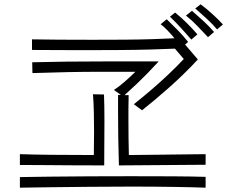

<svg xmlns="http://www.w3.org/2000/svg" viewBox="-20 -896 1051 888"><path d="M984 -760Q965 -783 935.5 -810Q906 -837 883 -857L908 -876Q936 -855 963 -830.5Q990 -806 1011 -783ZM942 -724Q919 -748 894 -774.5Q869 -801 840 -824L868 -846Q892 -825 920.5 -799Q949 -773 970 -748ZM865 -713Q845 -736 817.5 -766Q790 -796 766 -819L790 -838Q818 -815 843 -790.5Q868 -766 893 -737ZM599 -414Q637 -444 678.5 -479.5Q720 -515 759.5 -552.5Q799 -590 830 -623L789 -671Q747 -669 676 -667Q605 -665 520 -664.5Q435 -664 351 -664Q288 -664 230.5 -664.5Q173 -665 128 -665V-714Q178 -713 252.5 -712.5Q327 -712 409 -712Q482 -712 554 -712.5Q626 -713 687 -715Q748 -717 787 -719Q772 -737 756 -754Q740 -771 723 -784L751 -807Q774 -785 802 -756.5Q830 -728 850 -702L836 -690L895 -621Q833 -554 763 -492Q693 -430 637 -386ZM530 -131Q528 -190 527 -255Q526 -320 526 -382V-457H539L507 -480Q529 -494 556.5 -518Q584 -542 606 -564Q517 -564 442.5 -564Q368 -564 294 -562.5Q220 -561 130 -558L129 -608Q206 -610 291 -611Q376 -612 479 -612Q582 -612 714 -612Q659 -552 614.5 -510Q570 -468 556 -456H575Q574 -429 574 -398.5Q574 -368 574 -336Q574 -296 574.5 -256.5Q575 -217 576 -179Q649 -180 717 -180.5Q785 -181 840.5 -182Q896 -183 931 -183V-134ZM461 -459Q462 -435 462.5 -403.5Q463 -372 463 -335Q463 -287 462.5 -234Q462 -181 462 -131Q383 -131 308 -131.5Q233 -132 172 -132.5Q111 -133 72 -133V-183Q127 -181 217.5 -180Q308 -179 414 -179Q414 -207 414.5 -235Q415 -263 415 -290Q415 -336 414 -378.5Q413 -421 410 -460ZM931 -28Q879 -30 787 -31.5Q695 -33 588 -33Q491 -33 393 -32Q295 -31 211 -30Q127 -29 72 -28V-77Q129 -78 212.5 -79Q296 -80 393 -80.5Q490 -81 585 -81Q689 -81 780.5 -80.5Q872 -80 931 -78Z"/></svg>

Font: Train One
Style: Regular
Weight: 400
Designer: Fontworks Inc.
Foundry: Fontworks Inc.
Version: Version 1.100